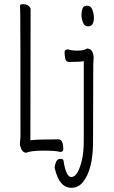

<svg xmlns="http://www.w3.org/2000/svg" viewBox="-20 -720 540 910"><path d="M105 4Q84 3 77 -25Q74 -33 74 -37L77 -70Q77 -621 76 -649.5Q75 -678 75 -695Q75 -700 90.5 -700Q106 -700 115.5 -692Q125 -684 125 -677L124 -61V-55Q152 -59 201 -59Q250 -59 257 -60Q280 -59 280 -12Q280 0 265 0Q246 -6 185.5 -6Q125 -6 105 4ZM318 170Q261 170 240 79L239 76Q239 65 245 49Q251 33 265.5 33Q280 33 281 41V42Q293 119 318 119Q348 119 367 44Q377 4 377 -51V-430Q362 -427 338.5 -427Q315 -427 310 -426Q292 -426 289 -443.5Q286 -461 286 -473.5Q286 -486 304 -486Q318 -480 347.5 -480Q377 -480 393 -490Q417 -489 422 -461Q424 -452 424 -449L422 -416L421 -50Q421 83 374 142Q352 170 318 170ZM397 -595Q380 -595 373 -614Q366 -633 366 -649.5Q366 -666 371 -679.5Q376 -693 393.5 -693Q411 -693 418 -673.5Q425 -654 425 -636Q425 -595 397 -595Z"/></svg>

Font: LXGW WenKai Mono TC Light
Style: Regular
Weight: 300
Designer: LXGW / Fontworks Inc.
Foundry: LXGW / Fontworks Inc.
Version: Version 1.330